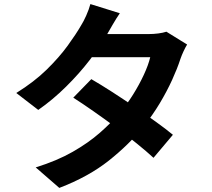

<svg xmlns="http://www.w3.org/2000/svg" viewBox="-20 -857 1040 943"><path d="M428.5 -468.3Q474.6 -441.6 529.5 -406.3Q584.4 -370.9 640.2 -332.8Q695.9 -294.7 745.4 -259Q794.9 -223.4 829.2 -195L733.9 -81.9Q701 -112.3 652.4 -151.7Q603.8 -191.1 547.8 -232.5Q491.9 -273.8 437.6 -311.7Q383.4 -349.6 339.9 -377.3ZM899 -638.3Q890.4 -624.3 881.4 -605Q872.4 -585.7 865.8 -566.7Q851 -520.8 825.4 -464.6Q799.8 -408.5 764.7 -349.8Q729.5 -291.2 684.8 -235.1Q614.3 -147.5 514.5 -68.2Q414.6 11 271.3 65.9L155.4 -34.8Q260 -67.3 336.8 -111.2Q413.6 -155 470.4 -204.8Q527.2 -254.6 569.5 -304.5Q603.4 -344.3 633.7 -392.8Q664 -441.3 686.4 -489.6Q708.8 -537.8 717.9 -576.2H379.6L425.7 -689.7H710.4Q733.6 -689.7 757.3 -692.7Q780.9 -695.8 797.3 -701.3ZM568.5 -792Q550.6 -765.8 533.4 -736Q516.1 -706.1 507 -690.2Q473.2 -630.3 420.9 -562.5Q368.7 -494.7 304.1 -431Q239.6 -367.2 167.9 -317.1L60 -400.3Q147.9 -454.9 209.4 -515.2Q270.9 -575.6 312.2 -632.4Q353.5 -689.2 378.4 -732.5Q390.2 -750.7 403.7 -781.1Q417.2 -811.5 423.9 -837Z"/></svg>

Font: Noto Sans TC Thin
Style: Regular
Weight: 100
Designer: Ryoko NISHIZUKA 西塚涼子 (kana, bopomofo & ideographs); Paul D. Hunt (Latin, Greek & Cyrillic); Sandoll Communications 산돌커뮤니
Foundry: Adobe
Version: Version 2.004-H2;hotconv 1.0.118;makeotfexe 2.5.65603